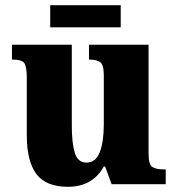

<svg xmlns="http://www.w3.org/2000/svg" viewBox="-20 -708 682 738"><path d="M241 10Q157 10 120 -39Q83 -88 83 -188V-407Q83 -450 74 -464.5Q65 -479 29 -479H26V-536H256V-225Q256 -158 267.5 -120.5Q279 -83 312 -83Q348 -83 363.5 -123Q379 -163 379 -231V-418Q379 -460 364.5 -469.5Q350 -479 325 -479H322V-536H551V-119Q551 -75 566 -66Q581 -57 606 -57H617V0H409L384 -68H379Q336 10 241 10ZM173 -603V-688H444V-603Z"/></svg>

Font: Noto Serif Armenian SemiCondensed ExtraBold
Style: Regular
Weight: 800
Width: 4
Designer: Monotype Design Team
Foundry: Monotype Imaging Inc.
Version: Version 2.008; ttfautohint (v1.8.4.7-5d5b)